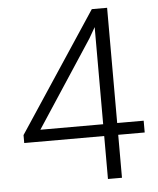

<svg xmlns="http://www.w3.org/2000/svg" viewBox="-52 -755 657 800"><g transform="rotate(-5 277.0 -355.5)"><path d="M32.7 -179.7V-212.9L361.8 -710.9H425.8V-229H536.6V-179.7H425.8V0H367.2V-179.7ZM104.5 -229H367.2V-635.3L341.3 -590.3Z"/></g></svg>

Font: Roboto Light
Style: Regular
Weight: 300
Designer: Google
Version: Version 2.137; 2017